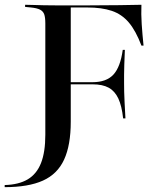

<svg xmlns="http://www.w3.org/2000/svg" viewBox="-64 -591 659 804"><path d="M125.8 -201.6V-492.7Q125.8 -518.5 121 -531.5Q116.1 -544.4 103.2 -550.8Q90.3 -557.3 65.3 -559.7L41.1 -562.1V-571Q56.5 -571 76.2 -570.2Q96 -569.4 119.4 -569Q142.7 -568.5 169.4 -568.5H179.8H308.1Q383.1 -568.5 435.1 -569.4Q487.1 -570.2 528.2 -571Q526.6 -532.3 529.4 -489.5Q532.3 -446.8 537.1 -400H528.2Q504.8 -462.1 475.4 -496.8Q446 -531.5 404 -545.6Q362.1 -559.7 301.6 -559.7H232.3V-201.6ZM202.4 -237.9V-246.8H437.9V-237.9ZM451.6 -95.2Q446 -147.6 431.5 -178.6Q416.9 -209.7 391.1 -223.8Q365.3 -237.9 323.4 -237.9V-246.8Q381.5 -246.8 410.9 -278.6Q440.3 -310.5 450 -382.3H458.9Q457.3 -345.2 456.5 -320.6Q455.6 -296 455.6 -277.8Q455.6 -259.7 455.6 -241.9Q455.6 -225 456 -206.5Q456.5 -187.9 457.7 -162.1Q458.9 -136.3 461.3 -95.2ZM-44.4 192.7V183.9Q14.5 182.3 52 160.1Q89.5 137.9 107.7 91.9Q125.8 46 125.8 -26.6V-201.6H232.3V-81.5Q232.3 16.9 204.4 77.4Q176.6 137.9 115.7 165.3Q54.8 192.7 -44.4 192.7Z"/></svg>

Font: Playfair 144pt SemiExpanded SemiBold
Style: Regular
Weight: 600
Width: 6
Designer: Claus Eggers Sørensen
Foundry: Claus Eggers Sørensen
Version: Version 2.203